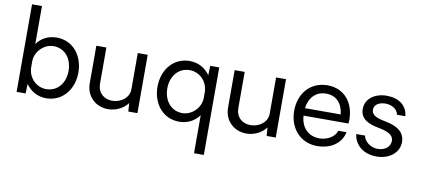

<svg xmlns="http://www.w3.org/2000/svg" viewBox="-84 -1060 3557 1620"><g transform="rotate(10 1694.5 -250.0)"><path d="M329 -510C257 -510 196 -477 160 -424V-750H75V0H152L155 -81C195 -25 255 10 329 10C468 10 560 -106 560 -250C560 -392 473 -510 329 -510ZM315 -66C237 -66 165 -128 160 -221V-275C160 -363 237 -434 315 -434C414 -434 476 -355 476 -250C476 -146 414 -66 315 -66Z M1110 -500H1025V-189C1025 -116 956 -66 881 -66C807 -66 756 -116 756 -189V-500H670V-179C670 -69 750 10 860 10C925 10 991 -22 1027 -72L1032 0H1110Z M1469 10C1542 10 1602 -24 1639 -76V250H1723V-500H1646L1643 -419C1604 -475 1544 -510 1469 -510C1330 -510 1238 -395 1238 -250C1238 -108 1325 10 1469 10ZM1483 -434C1562 -434 1633 -373 1639 -280V-225C1639 -137 1562 -66 1483 -66C1385 -66 1322 -146 1322 -250C1322 -354 1385 -434 1483 -434Z M2295 -500H2210V-189C2210 -116 2141 -66 2066 -66C1992 -66 1941 -116 1941 -189V-500H1855V-179C1855 -69 1935 10 2045 10C2110 10 2176 -22 2212 -72L2217 0H2295Z M2881 -253C2881 -405 2792 -510 2650 -510C2502 -510 2409 -397 2409 -250C2409 -103 2504 10 2650 10C2773 10 2858 -56 2875 -148H2805C2787 -88 2717 -57 2659 -57C2571 -57 2501 -113 2494 -223H2879C2880 -234 2881 -244 2881 -253ZM2651 -439C2739 -439 2792 -378 2801 -287H2495C2506 -376 2561 -439 2651 -439Z M3160 10C3270 10 3351 -57 3351 -146C3351 -247 3260 -280 3184 -294C3120 -307 3062 -321 3062 -375C3062 -423 3113 -445 3165 -443C3197 -441 3258 -426 3269 -367H3341C3331 -461 3259 -510 3156 -510C3060 -510 2976 -456 2976 -365C2976 -273 3059 -246 3137 -231C3209 -217 3265 -197 3265 -142C3265 -91 3222 -56 3159 -55C3094 -54 3041 -102 3034 -147H2959C2965 -79 3024 10 3160 10Z"/></g></svg>

Font: Oakes
Style: Regular
Weight: 400
Designer: Samuel Oakes
Foundry: Samuel Oakes
Version: Version 1.003;PS 001.003;hotconv 1.0.88;makeotf.lib2.5.64775